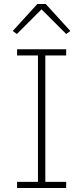

<svg xmlns="http://www.w3.org/2000/svg" viewBox="-20 -946 419 966"><path d="M168 -926 44 -790 65 -775 189 -899 313 -775 334 -790 210 -926ZM313 0V-31H208V-667H313V-698H66V-667H171V-31H66V0Z"/></svg>

Font: IBM Plex Thai Looped ExtraLight
Style: Regular
Weight: 200
Designer: Mike Abbink, Paul van der Laan, Pieter van Rosmalen, Ben Mitchell, Mark Frömberg
Foundry: Bold Monday
Version: Version 1.0